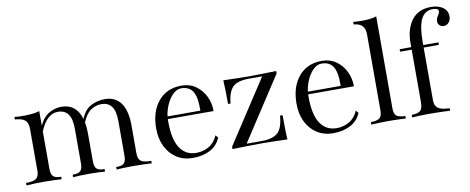

<svg xmlns="http://www.w3.org/2000/svg" viewBox="-59 -884 2809 1148"><g transform="rotate(-10 1346.0 -310.0)"><path d="M25.4 0V-15.1Q70.8 -14.6 87.9 -28.3Q105 -42 105 -73.2V-329.6Q105 -365.7 87.2 -381.6Q69.3 -397.5 25.4 -400.4V-415.5Q39.1 -413.6 54.2 -413.3Q69.3 -413.1 85.4 -413.1Q110.8 -413.1 134 -415.5Q157.2 -418 177.7 -424.3V-335.4Q198.7 -382.8 234.4 -404.8Q270 -426.8 312.5 -426.8Q401.9 -426.8 430.2 -332.5Q451.7 -385.7 490.5 -406.2Q529.3 -426.8 576.7 -426.8Q639.2 -426.8 672.6 -380.4Q706.1 -334 706.1 -243.7V-73.2Q706.1 -40.5 723.1 -27.6Q740.2 -14.6 786.1 -15.1V0Q769.5 -1 735.8 -2.2Q702.1 -3.4 670.4 -3.4Q641.6 -3.4 614 -2.2Q586.4 -1 572.8 0V-15.1Q607.9 -14.6 620.6 -27.6Q633.3 -40.5 633.3 -73.2V-283.2Q633.3 -344.2 612.3 -372.6Q591.3 -400.9 549.8 -400.9Q515.6 -400.9 485.8 -380.6Q456.1 -360.4 435.5 -310.5Q441.4 -280.3 441.4 -243.7V-73.2Q441.4 -40.5 454.3 -27.6Q467.3 -14.6 502.4 -15.1V0Q488.8 -1 460.9 -2.2Q433.1 -3.4 405.8 -3.4Q377.4 -3.4 349.9 -2.2Q322.3 -1 308.6 0V-15.1Q343.3 -14.6 356.2 -27.6Q369.1 -40.5 369.1 -73.2V-283.2Q369.1 -344.2 348.1 -372.6Q327.1 -400.9 285.6 -400.9Q219.2 -400.9 177.7 -301.3V-73.2Q177.7 -42 190.7 -28.3Q203.6 -14.6 238.8 -15.1V0Q217.8 -1 192.9 -2.2Q168 -3.4 140.6 -3.4Q112.3 -3.4 82.5 -2.7Q52.7 -2 25.4 0Z M1035.2 11.2Q979 11.2 937 -15.6Q895 -42.5 871.6 -90.3Q848.1 -138.2 848.1 -200.2Q848.1 -302.2 899.7 -364.5Q951.2 -426.8 1041.5 -426.8Q1091.3 -426.8 1128.2 -400.4Q1165 -374 1185.1 -332Q1205.1 -290 1204.1 -243.7H926.8Q926.3 -238.3 926.3 -228.5Q926.3 -119.6 961.2 -67.4Q996.1 -15.1 1060.1 -15.1Q1101.1 -15.1 1135.7 -34.7Q1170.4 -54.2 1190.4 -98.6L1203.6 -82.5Q1184.6 -35.6 1139.9 -12.2Q1095.2 11.2 1035.2 11.2ZM1036.6 -411.1Q1010.3 -411.1 987.1 -388.9Q963.9 -366.7 948 -331.8Q932.1 -296.9 927.7 -259.8H1127Q1128.4 -343.8 1106.2 -377.4Q1084 -411.1 1036.6 -411.1Z M1276.4 0V-14.6L1526.4 -397.5H1446.8Q1374.5 -397.5 1346.4 -367.9Q1318.4 -338.4 1312 -270.5H1296.9Q1296.9 -313 1296.1 -351.1Q1295.4 -389.2 1293.5 -414.6Q1330.6 -413.6 1369.6 -412.4Q1408.7 -411.1 1448.2 -411.1Q1490.2 -411.1 1533 -412.4Q1575.7 -413.6 1614.7 -414.6V-399.9L1365.2 -17.1H1457Q1522.9 -17.1 1554 -44.2Q1585 -71.3 1590.8 -147.5H1606.4Q1606.4 -103 1607.2 -64.7Q1607.9 -26.4 1609.9 0Q1572.8 -1 1533.4 -2.2Q1494.1 -3.4 1455.1 -3.4Q1411.1 -3.4 1364.7 -2.2Q1318.4 -1 1276.4 0Z M1887.2 11.2Q1831.1 11.2 1789.1 -15.6Q1747.1 -42.5 1723.6 -90.3Q1700.2 -138.2 1700.2 -200.2Q1700.2 -302.2 1751.7 -364.5Q1803.2 -426.8 1893.6 -426.8Q1943.4 -426.8 1980.2 -400.4Q2017.1 -374 2037.1 -332Q2057.1 -290 2056.2 -243.7H1778.8Q1778.3 -238.3 1778.3 -228.5Q1778.3 -119.6 1813.2 -67.4Q1848.1 -15.1 1912.1 -15.1Q1953.1 -15.1 1987.8 -34.7Q2022.5 -54.2 2042.5 -98.6L2055.7 -82.5Q2036.6 -35.6 1991.9 -12.2Q1947.3 11.2 1887.2 11.2ZM1888.7 -411.1Q1862.3 -411.1 1839.1 -388.9Q1815.9 -366.7 1800 -331.8Q1784.2 -296.9 1779.8 -259.8H1979Q1980.5 -343.8 1958.3 -377.4Q1936 -411.1 1888.7 -411.1Z M2119.1 0V-15.1Q2157.2 -16.1 2172.4 -27.8Q2187.5 -39.6 2187.5 -73.2V-537.6Q2187.5 -567.9 2172.1 -586.2Q2156.7 -604.5 2119.1 -608.4V-623.5Q2134.8 -622.1 2148.4 -621.6Q2162.1 -621.1 2175.8 -621.1Q2199.7 -621.1 2220.9 -623.8Q2242.2 -626.5 2260.3 -632.3V-73.2Q2260.3 -39.6 2275.4 -27.8Q2290.5 -16.1 2328.6 -15.1V0Q2313.5 -1 2283.7 -2.2Q2253.9 -3.4 2224.1 -3.4Q2194.3 -3.4 2164.6 -2.2Q2134.8 -1 2119.1 0Z M2367.2 0V-15.1Q2405.8 -16.1 2420.2 -29.5Q2434.6 -43 2434.6 -79.1V-399.4H2364.3V-414.6H2434.6V-440.9Q2434.6 -523.9 2474.1 -577.4Q2513.7 -630.9 2591.8 -630.9Q2636.2 -630.9 2664.1 -611.1Q2691.9 -591.3 2691.9 -556.6Q2691.9 -534.2 2679.4 -519.8Q2667 -505.4 2647.9 -505.4Q2632.8 -505.4 2623 -515.4Q2613.3 -525.4 2613.3 -539.1Q2613.3 -556.2 2624 -571.5Q2634.8 -586.9 2634.8 -598.6Q2634.8 -616.2 2599.6 -616.2Q2551.8 -616.2 2529.5 -571.8Q2507.3 -527.3 2507.3 -435.5V-414.6H2599.6V-399.4H2507.3V-79.1Q2507.3 -45.9 2527.6 -31Q2547.9 -16.1 2597.7 -15.1V0Q2578.1 -1 2542.7 -2.2Q2507.3 -3.4 2473.6 -3.4Q2439.9 -3.4 2411.1 -2.2Q2382.3 -1 2367.2 0Z"/></g></svg>

Font: Bacasime Antique
Style: Regular
Weight: 400
Designer: The DocRepair Project, Claus Eggers Sørensen
Foundry: Google
Version: Version 2.000